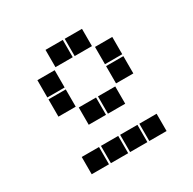

<svg xmlns="http://www.w3.org/2000/svg" viewBox="-135 -833 869 866"><g transform="rotate(-30 300.0 -400.0)"><path d="M206 -695Q205 -695 205 -695Q205 -695 205 -694V-606Q205 -605 205 -605Q205 -605 206 -605H294Q295 -605 295 -605Q295 -605 295 -606V-694Q295 -695 295 -695Q295 -695 294 -695ZM306 -695Q305 -695 305 -695Q305 -695 305 -694V-606Q305 -605 305 -605Q305 -605 306 -605H394Q395 -605 395 -605Q395 -605 395 -606V-694Q395 -695 395 -695Q395 -695 394 -695ZM106 -595Q105 -595 105 -595Q105 -595 105 -594V-506Q105 -505 105 -505Q105 -505 106 -505H194Q195 -505 195 -505Q195 -505 195 -506V-594Q195 -595 195 -595Q195 -595 194 -595ZM406 -595Q405 -595 405 -595Q405 -595 405 -594V-506Q405 -505 405 -505Q405 -505 406 -505H494Q495 -505 495 -505Q495 -505 495 -506V-594Q495 -595 495 -595Q495 -595 494 -595ZM106 -495Q105 -495 105 -495Q105 -495 105 -494V-406Q105 -405 105 -405Q105 -405 106 -405H194Q195 -405 195 -405Q195 -405 195 -406V-494Q195 -495 195 -495Q195 -495 194 -495ZM406 -495Q405 -495 405 -495Q405 -495 405 -494V-406Q405 -405 405 -405Q405 -405 406 -405H494Q495 -405 495 -405Q495 -405 495 -406V-494Q495 -495 495 -495Q495 -495 494 -495ZM206 -395Q205 -395 205 -395Q205 -395 205 -394V-306Q205 -305 205 -305Q205 -305 206 -305H294Q295 -305 295 -305Q295 -305 295 -306V-394Q295 -395 295 -395Q295 -395 294 -395ZM306 -395Q305 -395 305 -395Q305 -395 305 -394V-306Q305 -305 305 -305Q305 -305 306 -305H394Q395 -305 395 -305Q395 -305 395 -306V-394Q395 -395 395 -395Q395 -395 394 -395ZM106 -195Q105 -195 105 -195Q105 -195 105 -194V-106Q105 -105 105 -105Q105 -105 106 -105H194Q195 -105 195 -105Q195 -105 195 -106V-194Q195 -195 195 -195Q195 -195 194 -195ZM206 -195Q205 -195 205 -195Q205 -195 205 -194V-106Q205 -105 205 -105Q205 -105 206 -105H294Q295 -105 295 -105Q295 -105 295 -106V-194Q295 -195 295 -195Q295 -195 294 -195ZM306 -195Q305 -195 305 -195Q305 -195 305 -194V-106Q305 -105 305 -105Q305 -105 306 -105H394Q395 -105 395 -105Q395 -105 395 -106V-194Q395 -195 395 -195Q395 -195 394 -195ZM406 -195Q405 -195 405 -195Q405 -195 405 -194V-106Q405 -105 405 -105Q405 -105 406 -105H494Q495 -105 495 -105Q495 -105 495 -106V-194Q495 -195 495 -195Q495 -195 494 -195Z"/></g></svg>

Font: Doto Black
Style: Regular
Weight: 900
Monospace: yes
Version: Version 1.000